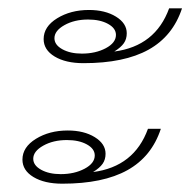

<svg xmlns="http://www.w3.org/2000/svg" viewBox="-20 -510 463 462"><path d="M418 -490Q396 -423 337.5 -390.5Q279 -358 181 -358Q138 -358 111.5 -374Q85 -390 85 -416Q85 -446 117.5 -466Q150 -486 194 -486Q233 -486 259 -470Q285 -454 285 -430Q285 -416 278 -406Q271 -396 255 -386Q354 -399 387 -490ZM259 -426Q259 -442 240 -452.5Q221 -463 192 -463Q159 -463 135 -449.5Q111 -436 111 -418Q111 -402 130 -391.5Q149 -381 177 -381Q210 -381 234.5 -394Q259 -407 259 -426ZM336 -200H367Q345 -133 286.5 -100.5Q228 -68 130 -68Q87 -68 60.5 -84Q34 -100 34 -126Q34 -156 66.5 -176Q99 -196 143 -196Q182 -196 208 -180Q234 -164 234 -140Q234 -126 227 -116Q220 -106 204 -96Q303 -109 336 -200ZM208 -136Q208 -152 189 -162.5Q170 -173 141 -173Q108 -173 84 -159.5Q60 -146 60 -128Q60 -112 79 -101.5Q98 -91 126 -91Q159 -91 183.5 -104Q208 -117 208 -136Z"/></svg>

Font: KoHo ExtraLight
Style: Italic
Weight: 275
Italic angle: -10°
Version: Version 1.000; ttfautohint (v1.6)